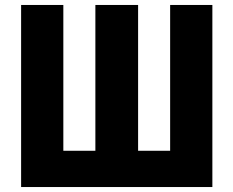

<svg xmlns="http://www.w3.org/2000/svg" viewBox="-20 -753 940 773"><path d="M235 -733H65V0H835V-733H665V-146H536V-733H364V-146H235Z"/></svg>

Font: Kreadon Extra Bold
Style: Regular
Weight: 800
Designer: kohakuno
Foundry: StudioGnu
Version: Version 1.000;Glyphs 3.1.2 (3151)